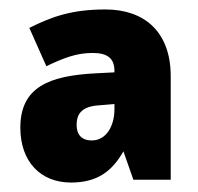

<svg xmlns="http://www.w3.org/2000/svg" viewBox="-20 -742 419 406"><path d="M203 -722C132 -722 90 -707 42 -683L78 -602C116 -620 142 -630 176 -630C208 -630 222 -618 222 -592V-589L183 -587C84 -582 23 -558 23 -472C23 -400 66 -356 130 -356C186 -356 217 -380 241 -422L262 -362H341V-581C341 -674 286 -722 203 -722ZM186 -519 222 -522V-511C222 -476 205 -445 174 -445C153 -445 142 -457 142 -478C142 -499 151 -516 186 -519Z"/></svg>

Font: Noto Sans Sinhala SemiCondensed Black
Style: Regular
Weight: 900
Width: 4
Designer: Jelle Bosma - Monotype Design Team
Foundry: Monotype Imaging Inc.
Version: Version 2.006